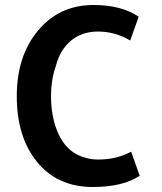

<svg xmlns="http://www.w3.org/2000/svg" viewBox="-20 -729 648 767"><path d="M538 -27Q471 18 351 18Q210 18 128.5 -81.5Q47 -181 47 -345Q47 -505 132 -607Q217 -709 353 -709Q466 -709 534 -662L500 -567Q441 -603 371 -603Q308 -603 264 -567Q220 -531 203 -465Q182 -406 184 -330Q187 -241 221.5 -178.5Q256 -116 321 -99Q349 -90 385 -92Q449 -94 504 -123Z"/></svg>

Font: Repo
Style: DemiBold
Weight: 600
Designer: Stefan Peev
Foundry: Context Ltd
Version: Version 001.000